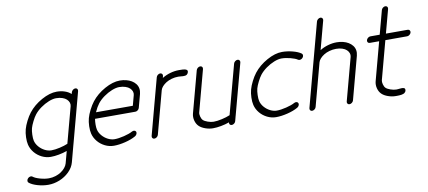

<svg xmlns="http://www.w3.org/2000/svg" viewBox="-84 -1087 3651 1636"><g transform="rotate(-10 1742.0 -269.0)"><path d="M295.2 -54Q326.2 -54 367.7 -63.4Q409.2 -72.8 438.2 -85.4L521.5 -396.2Q525.6 -411.9 520.1 -427.5Q514.6 -443.1 501.1 -455.9Q487.5 -468.8 463.9 -476.7Q440.2 -484.6 410.6 -484.6Q382.8 -484.6 346.7 -470.2Q310.5 -455.8 276 -431.2Q241.5 -406.5 219.5 -378.2Q204.3 -358.9 187.5 -325.3Q170.7 -291.7 164.6 -269.3Q158.4 -246.8 157.5 -213.3Q156.5 -179.7 161.1 -160.4Q168 -132.1 189.2 -107.4Q210.4 -82.8 239 -68.4Q267.6 -54 295.2 -54ZM233.4 177Q262.5 177 290.3 168.3Q318.1 159.7 339.1 145.6Q360.1 131.6 374.9 113.5Q389.6 95.5 394.8 76.9L422.4 -26.1Q388.2 -13.9 350.5 -7Q312.7 0 280.8 0Q241 0 204.2 -18.1Q167.5 -36.1 141.7 -67.1Q116 -98.1 106.7 -135.7Q100.1 -162.8 101.2 -200.6Q102.3 -238.3 110.6 -269.3Q119.1 -300.5 138.1 -337.9Q157 -375.2 178.2 -402.6Q223.1 -460 293.9 -499.3Q364.7 -538.6 425 -538.6Q462.6 -538.6 494.9 -527.6Q527.1 -516.6 548.3 -496.6L552.5 -511.5Q555.4 -522.5 565.6 -530.5Q575.7 -538.6 586.7 -538.6Q597.7 -538.6 603.4 -530.5Q609.1 -522.5 606.2 -511.5Q586.4 -438 547.4 -291.6Q508.3 -145.3 488.5 -71.8Q488.3 -71.3 488 -70.2Q487.8 -69.1 487.5 -68.6L448.7 76.9Q437 120.6 400.8 156.4Q364.5 192.1 316.4 211.4Q268.3 230.7 219 230.7Q173.3 230.7 127 217.4Q80.6 204.1 54.9 183.1Q47.4 177 48.2 165.9Q49.1 154.8 57.6 145.8Q66.2 136.7 77.8 134.5Q89.4 132.3 96.9 138.4Q115.5 153.6 156.4 165.3Q197.3 177 233.4 177Z M725.1 -307.6H1043.9L1067.6 -396.2Q1071.8 -411.9 1066.3 -427.5Q1060.8 -443.1 1047.2 -455.9Q1033.7 -468.8 1010 -476.7Q986.3 -484.6 956.8 -484.6Q929 -484.6 892.8 -470.2Q856.7 -455.8 822.1 -431.2Q787.6 -406.5 765.6 -378.2Q745.1 -351.8 725.1 -307.6ZM1033.7 -85Q1037.4 -75.7 1032.2 -64.7Q1027.1 -53.7 1016.4 -47.6Q979.5 -26.6 925.8 -13.3Q872.1 0 826.9 0Q787.1 0 750.4 -18.1Q713.6 -36.1 687.9 -67.1Q662.1 -98.1 652.8 -135.7Q646.2 -162.8 647.3 -200.6Q648.4 -238.3 656.7 -269.3Q665.3 -300.5 684.2 -337.9Q703.1 -375.2 724.4 -402.6Q769.3 -460 840.1 -499.3Q910.9 -538.6 971.2 -538.6Q1000 -538.6 1026 -532.1Q1052 -525.6 1072.4 -513.3Q1092.8 -501 1106.4 -483.5Q1120.1 -466.1 1124.1 -444.1Q1128.2 -422.1 1121.6 -396.2L1090.6 -280.8Q1087.6 -269.8 1077.5 -261.8Q1067.4 -253.9 1056.4 -253.9H707.3Q703.4 -230.7 703.4 -203.9Q703.4 -177 707.3 -160.4Q714.1 -132.1 735.4 -107.4Q756.6 -82.8 785.2 -68.4Q813.7 -54 841.3 -54Q876.7 -54 924.6 -65.8Q972.4 -77.6 998.3 -92.3Q1009 -98.4 1019.5 -96.2Q1030 -94 1033.7 -85Z M1340.8 -511.5 1336.9 -496.6Q1368.9 -516.6 1407 -527.6Q1445.1 -538.6 1482.7 -538.6Q1520.3 -538.6 1533.9 -535.6Q1564 -528.8 1554 -504.2Q1550 -494.4 1543.2 -489Q1536.4 -483.6 1526.9 -482.4Q1517.3 -481.2 1508.9 -481.6Q1500.5 -481.9 1488 -483.3Q1475.6 -484.6 1468.3 -484.6Q1438.7 -484.6 1410.6 -476.7Q1382.6 -468.8 1362.2 -455.9Q1341.8 -443.1 1327.9 -427.5Q1314 -411.9 1309.8 -396.2L1210.9 -26.9Q1208 -15.9 1197.9 -7.9Q1187.7 0 1176.8 0Q1165.8 0 1160 -7.9Q1154.3 -15.9 1157.2 -26.9Q1178.7 -107.7 1222 -269.2Q1265.4 -430.7 1287.1 -511.5Q1290 -522.5 1300 -530.5Q1310.1 -538.6 1321 -538.6Q1332 -538.6 1337.9 -530.5Q1343.8 -522.5 1340.8 -511.5Z M1686.8 -511.5 1591.1 -153.8Q1587.2 -139.9 1592.8 -118.2Q1598.4 -96.4 1609.6 -85.2Q1621.3 -73.5 1648.9 -63.7Q1676.5 -54 1698.7 -54Q1729.7 -54 1771.2 -63.4Q1812.7 -72.8 1841.8 -85.4L1956.1 -511.5Q1959 -522.5 1969.1 -530.5Q1979.2 -538.6 1990.2 -538.6Q2001.2 -538.6 2007.1 -530.5Q2012.9 -522.5 2010 -511.5L1892.1 -71.8Q1891.8 -71.3 1891.6 -70.2Q1891.4 -69.1 1891.1 -68.6L1880.1 -26.9Q1877.2 -15.9 1867.1 -7.9Q1856.9 0 1845.9 0Q1835.2 0 1829.3 -7.7Q1823.5 -15.4 1825.9 -26.1Q1791.7 -13.9 1754 -7Q1716.3 0 1684.3 0Q1651.1 0 1617.7 -12Q1584.2 -23.9 1564.9 -43Q1545.2 -62.5 1537.2 -93.4Q1529.3 -124.3 1537.1 -153.8L1633.1 -511.5Q1636 -522.5 1646.1 -530.5Q1656.2 -538.6 1667.2 -538.6Q1678.2 -538.6 1684 -530.5Q1689.7 -522.5 1686.8 -511.5Z M2437.3 -85Q2440.9 -75.7 2435.8 -64.7Q2430.7 -53.7 2419.9 -47.6Q2383.1 -26.6 2329.3 -13.3Q2275.6 0 2230.5 0Q2190.7 0 2153.9 -18.1Q2117.2 -36.1 2091.4 -67.1Q2065.7 -98.1 2056.4 -135.7Q2049.8 -162.8 2050.9 -200.6Q2052 -238.3 2060.3 -269.3Q2068.8 -300.5 2087.8 -337.9Q2106.7 -375.2 2127.9 -402.6Q2172.9 -460 2243.7 -499.3Q2314.5 -538.6 2374.8 -538.6Q2419.7 -538.6 2466.3 -526.5Q2512.9 -514.4 2539.1 -495.4Q2546.9 -489.7 2546.6 -478.6Q2546.4 -467.5 2538.1 -458.3Q2529.8 -449 2518.1 -446.4Q2506.3 -443.8 2498.5 -449.5Q2480.2 -462.6 2438.1 -473.6Q2396 -484.6 2360.4 -484.6Q2332.5 -484.6 2296.4 -470.2Q2260.3 -455.8 2225.7 -431.2Q2191.2 -406.5 2169.2 -378.2Q2154.1 -358.9 2137.2 -325.3Q2120.4 -291.7 2114.3 -269.3Q2108.2 -246.8 2107.2 -213.3Q2106.2 -179.7 2110.8 -160.4Q2117.7 -132.1 2138.9 -107.4Q2160.2 -82.8 2188.7 -68.4Q2217.3 -54 2244.9 -54Q2280.3 -54 2328.1 -65.8Q2376 -77.6 2401.9 -92.3Q2412.6 -98.4 2423.1 -96.2Q2433.6 -94 2437.3 -85Z M2845.2 -26.9 2944.1 -396.2Q2948.2 -411.9 2942.7 -427.5Q2937.3 -443.1 2923.7 -455.9Q2910.2 -468.8 2886.5 -476.7Q2862.8 -484.6 2833.3 -484.6Q2803.7 -484.6 2775.6 -476.7Q2747.6 -468.8 2727.2 -455.9Q2706.8 -443.1 2692.9 -427.5Q2679 -411.9 2674.8 -396.2L2575.9 -26.9Q2573 -15.9 2562.9 -7.9Q2552.7 0 2541.7 0Q2530.8 0 2525 -7.9Q2519.3 -15.9 2522.2 -26.9Q2554.2 -146.2 2618 -384.6Q2681.9 -623 2713.9 -742.2Q2716.8 -753.2 2726.9 -761.2Q2737.1 -769.3 2748 -769.3Q2759 -769.3 2764.8 -761.2Q2770.5 -753.2 2767.6 -742.2L2701.9 -496.6Q2733.9 -516.6 2772 -527.6Q2810.1 -538.6 2847.7 -538.6Q2876.5 -538.6 2902.5 -532.1Q2928.5 -525.6 2948.9 -513.3Q2969.2 -501 2982.9 -483.5Q2996.6 -466.1 3000.6 -444.1Q3004.6 -422.1 2998 -396.2L2899.2 -26.9Q2896.2 -15.9 2886.1 -7.9Q2876 0 2865 0Q2854 0 2848.1 -7.9Q2842.3 -15.9 2845.2 -26.9Z M3279.3 -54Q3285.4 -54 3293.9 -54.7Q3302.5 -55.4 3309.3 -56.2Q3316.2 -56.9 3323.9 -57.3Q3331.5 -57.6 3337 -56.8Q3342.5 -55.9 3347 -53.7Q3351.6 -51.5 3353.5 -46.8Q3355.5 -42 3354.7 -34.9Q3354 -27.6 3350.2 -22Q3346.4 -16.4 3341.9 -12.7Q3337.4 -9 3329.3 -6.5Q3321.3 -3.9 3315.3 -2.7Q3309.3 -1.5 3299.1 -0.9Q3288.8 -0.2 3283.4 -0.1Q3278.1 0 3268.1 0Q3265.9 0 3264.9 0Q3231.7 0 3198.2 -12Q3164.8 -23.9 3145.5 -43Q3125.7 -62.5 3117.8 -93.4Q3109.9 -124.3 3117.7 -153.8L3206.3 -484.6H3125.5Q3114.5 -484.6 3108.6 -492.6Q3102.8 -500.5 3105.7 -511.5Q3108.6 -522.5 3118.8 -530.5Q3128.9 -538.6 3139.9 -538.6H3220.7L3275.4 -742.2Q3278.3 -753.2 3288.3 -761.2Q3298.3 -769.3 3309.3 -769.3Q3320.3 -769.3 3326.2 -761.2Q3332 -753.2 3329.1 -742.2L3274.4 -538.6H3462.9Q3473.9 -538.6 3479.7 -530.5Q3485.6 -522.5 3482.7 -511.5Q3479.7 -500.5 3469.6 -492.6Q3459.5 -484.6 3448.5 -484.6H3260L3171.4 -153.8Q3167.7 -139.9 3173.3 -118.2Q3179 -96.4 3190.2 -85.2Q3201.9 -73.5 3229.5 -63.7Q3257.1 -54 3279.3 -54Z"/></g></svg>

Font: Tecnico
Style: FinoInclinado
Weight: 400
Italic angle: -15°
Version: Version 1.3